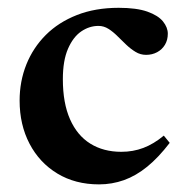

<svg xmlns="http://www.w3.org/2000/svg" viewBox="-20 -472 484 504"><path d="M291.5 -451.5Q338.5 -451.5 366.8 -441.5Q395 -431.5 407.8 -415.8Q420.5 -400 420.5 -383.5Q420.5 -367 413 -354.5Q405.5 -342 392.5 -335Q379.5 -328 363.5 -328Q348.5 -328 335.8 -335.8Q323 -343.5 311.2 -354.8Q299.5 -366 288.2 -377.2Q277 -388.5 264.8 -396.2Q252.5 -404 238.5 -404Q214.5 -404 193.2 -389.5Q172 -375 158.5 -344Q145 -313 145 -264Q145 -201.5 163.8 -159Q182.5 -116.5 217 -95Q251.5 -73.5 298.5 -73.5Q329.5 -73.5 356.5 -83.8Q383.5 -94 410 -116L425.5 -97Q396 -58.5 366.5 -34.5Q337 -10.5 305.5 0.8Q274 12 240 12Q177.5 12 130.5 -16.5Q83.5 -45 57.5 -94.8Q31.5 -144.5 31.5 -208Q31.5 -258.5 49.2 -302.8Q67 -347 100.2 -380.2Q133.5 -413.5 181.8 -432.5Q230 -451.5 291.5 -451.5Z"/></svg>

Font: Newsreader 24pt SemiBold
Style: Regular
Weight: 600
Designer: Hugues Gentile
Foundry: Production Type
Version: Version 1.003